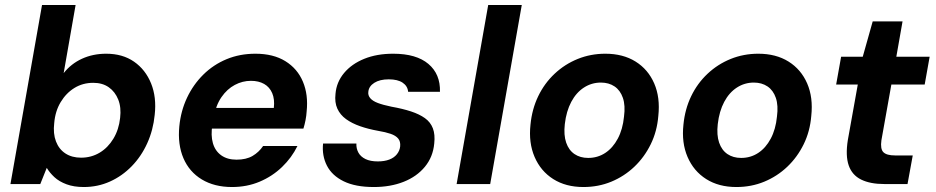

<svg xmlns="http://www.w3.org/2000/svg" viewBox="-20 -740 3763 772"><path d="M317 12Q277 12 247.5 1Q218 -10 199 -27.5Q180 -45 168 -65L142 0H22L149 -720H284L236 -446Q266 -484 310 -504Q354 -524 407 -524Q473 -524 519 -492Q565 -460 587.5 -404.5Q610 -349 602 -278Q596 -217 572 -164Q548 -111 509.5 -71.5Q471 -32 422 -10Q373 12 317 12ZM306 -106Q347 -106 380.5 -126Q414 -146 436 -182.5Q458 -219 463 -266Q468 -308 455.5 -339.5Q443 -371 417.5 -389Q392 -407 355 -407Q313 -407 279.5 -386.5Q246 -366 224 -329.5Q202 -293 198 -245Q193 -203 205 -171.5Q217 -140 243 -123Q269 -106 306 -106Z M913 12Q842 12 791.5 -18.5Q741 -49 717.5 -104Q694 -159 701 -232Q707 -294 732 -347Q757 -400 797.5 -440Q838 -480 891 -502Q944 -524 1007 -524Q1079 -524 1127.5 -494Q1176 -464 1198 -411.5Q1220 -359 1213 -292Q1212 -275 1208.5 -257Q1205 -239 1200 -223H795L809 -306H1081Q1085 -341 1074.5 -365.5Q1064 -390 1042 -402.5Q1020 -415 989 -415Q955 -415 924 -398.5Q893 -382 870.5 -349.5Q848 -317 839 -267L834 -238Q827 -196 836 -164.5Q845 -133 869.5 -115.5Q894 -98 931 -98Q970 -98 995.5 -113Q1021 -128 1038 -153H1176Q1153 -106 1114 -68.5Q1075 -31 1024 -9.5Q973 12 913 12Z M1483 12Q1409 12 1362 -11Q1315 -34 1294.5 -74Q1274 -114 1279 -163H1413Q1412 -143 1421 -126.5Q1430 -110 1449.5 -100.5Q1469 -91 1499 -91Q1526 -91 1545.5 -98.5Q1565 -106 1576 -120Q1587 -134 1589 -151Q1591 -171 1581 -183Q1571 -195 1550.5 -202Q1530 -209 1500 -214Q1461 -221 1428 -232.5Q1395 -244 1371.5 -261Q1348 -278 1336.5 -303Q1325 -328 1329 -363Q1333 -410 1363.5 -446.5Q1394 -483 1444.5 -503.5Q1495 -524 1561 -524Q1654 -524 1702.5 -483Q1751 -442 1749 -371H1621Q1619 -394 1599 -407.5Q1579 -421 1543 -421Q1507 -421 1485 -407Q1463 -393 1461 -371Q1459 -357 1468.5 -345.5Q1478 -334 1499 -326Q1520 -318 1554 -311Q1599 -303 1632.5 -292Q1666 -281 1688.5 -265Q1711 -249 1720.5 -224Q1730 -199 1726 -163Q1721 -109 1688.5 -69.5Q1656 -30 1603 -9Q1550 12 1483 12Z M1816 0 1943 -720H2078L1951 0Z M2326 12Q2255 12 2204.5 -20Q2154 -52 2129.5 -109Q2105 -166 2113 -239Q2119 -301 2144 -353Q2169 -405 2210 -443.5Q2251 -482 2303 -503Q2355 -524 2414 -524Q2485 -524 2535.5 -492.5Q2586 -461 2610.5 -404.5Q2635 -348 2627 -274Q2622 -212 2596.5 -160Q2571 -108 2530.5 -69.5Q2490 -31 2438 -9.5Q2386 12 2326 12ZM2345 -105Q2383 -105 2413.5 -125Q2444 -145 2464 -182.5Q2484 -220 2489 -271Q2495 -316 2484.5 -346.5Q2474 -377 2451 -392.5Q2428 -408 2396 -408Q2359 -408 2328 -388Q2297 -368 2277 -330.5Q2257 -293 2251 -241Q2246 -197 2256.5 -166.5Q2267 -136 2290 -120.5Q2313 -105 2345 -105Z M2941 12Q2870 12 2819.5 -20Q2769 -52 2744.5 -109Q2720 -166 2728 -239Q2734 -301 2759 -353Q2784 -405 2825 -443.5Q2866 -482 2918 -503Q2970 -524 3029 -524Q3100 -524 3150.5 -492.5Q3201 -461 3225.5 -404.5Q3250 -348 3242 -274Q3237 -212 3211.5 -160Q3186 -108 3145.5 -69.5Q3105 -31 3053 -9.5Q3001 12 2941 12ZM2960 -105Q2998 -105 3028.5 -125Q3059 -145 3079 -182.5Q3099 -220 3104 -271Q3110 -316 3099.5 -346.5Q3089 -377 3066 -392.5Q3043 -408 3011 -408Q2974 -408 2943 -388Q2912 -368 2892 -330.5Q2872 -293 2866 -241Q2861 -197 2871.5 -166.5Q2882 -136 2905 -120.5Q2928 -105 2960 -105Z M3536 0Q3479 0 3442.5 -18Q3406 -36 3392.5 -75Q3379 -114 3389 -177L3429 -400H3342L3362 -512H3449L3489 -654H3609L3584 -512H3718L3698 -400H3564L3524 -176Q3519 -141 3532 -128Q3545 -115 3579 -115H3650L3629 0Z"/></svg>

Font: DM Sans 12pt
Style: Bold Italic
Weight: 700
Italic angle: -10°
Version: Version 4.004;gftools[0.9.30]